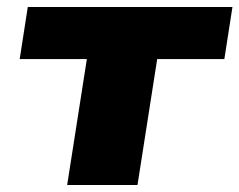

<svg xmlns="http://www.w3.org/2000/svg" viewBox="-20 -526 681 546"><path d="M171 0 227 -358H36L59 -506H641L618 -358H427L371 0Z"/></svg>

Font: Nunito Sans 7pt SemiExpanded Black
Style: Italic
Weight: 900
Width: 6
Italic angle: -9°
Designer: Vernon Adams
Foundry: Vernon Adams
Version: Version 3.101;gftools[0.9.27]